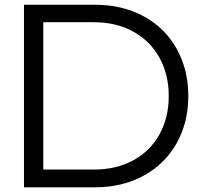

<svg xmlns="http://www.w3.org/2000/svg" viewBox="-20 -798 859 818"><path d="M782.2 -388.9Q782.2 -275.6 732.2 -187.2Q682.2 -98.9 591.7 -49.4Q501.1 0 384.4 0H82.2V-777.8H384.4Q501.1 -777.8 591.7 -728.9Q682.2 -680 732.2 -591.1Q782.2 -502.2 782.2 -388.9ZM698.9 -388.9Q698.9 -481.1 659.4 -552.2Q620 -623.3 547.8 -663.3Q475.6 -703.3 380 -703.3H164.4V-75.6H380Q475.6 -75.6 547.8 -115Q620 -154.4 659.4 -225.6Q698.9 -296.7 698.9 -388.9Z"/></svg>

Font: Paperlogy 4 Regular
Style: Regular
Weight: 400
Designer: redesigned by Lee Juim, glyphs from Gmarket Sans & Montserrat
Foundry: PT&
Version: Version 1.001